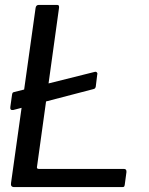

<svg xmlns="http://www.w3.org/2000/svg" viewBox="-20 -762 605 782"><path d="M370 -409Q369 -405 367 -402.5Q365 -400 360 -399L34 -314Q27 -313 24 -316Q21 -319 22 -326L29 -376Q30 -382 31.5 -384Q33 -386 37 -387L365 -469Q371 -471 374.5 -467Q378 -463 376 -458ZM125 -730Q127 -742 138 -742H213Q223 -742 220 -727L131 -85Q128 -74 138 -74H485Q496 -74 495 -61L488 -9Q487 -3 485 -1.5Q483 0 477 0H38Q22 0 25 -17L125 -730Z"/></svg>

Font: Libre Franklin
Style: Italic
Weight: 400
Italic angle: -8°
Designer: Pablo Impallari, Rodrigo Fuenzalida, Nhung Nguyen
Foundry: Impallari Type
Version: Version 3.000